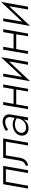

<svg xmlns="http://www.w3.org/2000/svg" viewBox="1467 -2006 577 3551"><g transform="rotate(-90 1755.5 -230.5)"><path d="M462 -460 383 0H330L402 -411H168L96 0H44L124 -460Z M971 -460 892 0H840L911 -411H657L615 -160Q591 -13 464 -1L472 -48Q546 -62 562 -160L613 -460Z M1130 -369 1110 -410Q1143 -432 1186 -451Q1229 -470 1282 -470Q1351 -469 1387.5 -429Q1424 -389 1414 -326L1358 0H1306L1321 -85Q1296 -43 1252.5 -16.5Q1209 10 1154 9Q1092 9 1053.5 -29.5Q1015 -68 1024 -134Q1032 -182 1062 -215.5Q1092 -249 1137 -266.5Q1182 -284 1233 -284Q1273 -283 1301.5 -272Q1330 -261 1350 -246L1364 -326Q1370 -368 1347 -395Q1324 -422 1278 -423Q1232 -424 1195 -406Q1158 -388 1130 -369ZM1076 -135Q1069 -88 1097.5 -63Q1126 -38 1169 -37Q1231 -36 1274.5 -71.5Q1318 -107 1335 -163L1343 -211Q1320 -226 1292.5 -234.5Q1265 -243 1232 -243Q1175 -243 1129.5 -215.5Q1084 -188 1076 -135Z M1590 -460H1644L1610 -268H1883L1915 -460H1969L1888 0H1838L1875 -219H1601L1563 0H1513Z M2169 -460 2108 -109 2473 -499 2385 0H2333L2394 -351L2029 38L2117 -460Z M2612 -460H2666L2632 -268H2905L2937 -460H2991L2910 0H2860L2897 -219H2623L2585 0H2535Z M3191 -460 3130 -109 3495 -499 3407 0H3355L3416 -351L3051 38L3139 -460Z"/></g></svg>

Font: Jost* Light
Style: Italic
Weight: 300
Italic angle: -10°
Version: Version 3.7